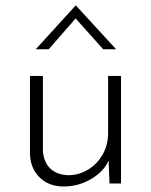

<svg xmlns="http://www.w3.org/2000/svg" viewBox="-20 -667 549 698"><path d="M420 -391V0H378L375 -83Q356 -42 310 -15.5Q264 11 212 11Q158 11 124.5 -21.5Q91 -54 89 -106V-391H136V-120Q138 -80 161 -56Q184 -32 228 -30Q266 -30 299.5 -50Q333 -70 353 -105Q373 -140 373 -183V-391ZM355 -488 255 -600 157 -488H110L255 -647H256L402 -488Z"/></svg>

Font: Josefin Sans Light
Style: Regular
Weight: 300
Designer: Santiago Orozco
Foundry: Typemade
Version: Version 2.000